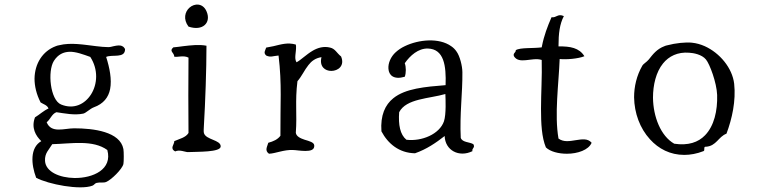

<svg xmlns="http://www.w3.org/2000/svg" viewBox="-20 -652 3262 823"><path d="M516 -442C513 -447 510 -451 506 -453C495 -460 482 -457 467 -454C459 -452 452 -450 444 -450C428 -450 411 -452 393 -454C341 -460 284 -471 233 -458C228 -457 223 -456 219 -454C163 -433 129 -380 128 -315C128 -283 136 -248 154 -213C166 -205 182 -202 188 -187C166 -177 150 -161 130 -149C113 -104 133 -70 157 -47C108 -19 113 52 135 110C187 138 323 164 376 144C384 141 386 134 394 132C411 128 422 133 435 128C457 119 504 73 509 51C511 41 511 -2 509 -13C495 -88 380 -102 298 -102C255 -102 200 -79 180 -128C196 -140 202 -164 222 -171C257 -166 299 -157 337 -165C349 -168 366 -186 382 -192C424 -207 445 -235 452 -270C460 -311 450 -361 435 -408C461 -420 517 -400 516 -442ZM370 -247C343 -205 296 -182 242 -204C195 -223 183 -347 211 -391C229 -419 252 -429 277 -430C305 -431 336 -419 367 -408C402 -354 398 -291 370 -247ZM440 -9C463 74 379 112 299 111C236 110 176 85 173 38C171 4 190 -10 204 -34C285 -36 378 -54 440 -9Z M865 -604C849 -640 813 -638 792 -619C773 -602 764 -570 788 -538C849 -517 887 -555 865 -604ZM926 -24C927 -53 862 -52 854 -82C852 -89 854 -106 854 -113C860 -214 865 -354 865 -454V-456C834 -462 799 -458 765 -454C750 -452 736 -450 723 -449C703 -432 727 -427 727 -409C742 -406 767 -416 788 -405C787 -284 787 -200 788 -82C776 -62 749 -57 727 -47C728 -33 706 -16 731 -3C750 -12 774 0 785 0C828 -2 925 1 926 -24Z M1442 -410C1423 -425 1417 -443 1395 -448C1367 -455 1342 -447 1321 -435C1292 -418 1269 -394 1251 -385C1240 -403 1250 -426 1249 -454C1249 -456 1248 -459 1248 -461C1213 -471 1186 -462 1152 -454C1142 -452 1132 -450 1121 -448C1117 -435 1108 -426 1121 -414C1140 -405 1149 -412 1174 -414C1189 -289 1181 -206 1182 -70C1170 -54 1152 -46 1130 -40C1126 -24 1113 -7 1133 7C1161 6 1197 -11 1236 -9C1246 -9 1269 -5 1289 -5C1310 -5 1329 -9 1327 -29C1326 -42 1306 -47 1286 -53C1268 -59 1250 -67 1248 -83C1254 -163 1244 -216 1255 -304C1273 -324 1285 -352 1302 -373C1315 -390 1332 -403 1358 -407C1348 -366 1374 -348 1400 -348C1429 -348 1459 -370 1442 -410Z M2009 -34C1992 -44 1962 -41 1955 -61C1950 -162 1963 -255 1962 -342C1962 -369 1951 -412 1937 -431C1931 -440 1923 -448 1914 -454C1862 -491 1775 -483 1715 -454C1700 -447 1687 -438 1676 -428C1655 -409 1643 -381 1645 -357C1647 -330 1667 -309 1715 -323C1721 -338 1721 -366 1715 -381C1738 -414 1773 -445 1814 -444C1883 -442 1893 -371 1890 -287C1803 -280 1718 -273 1666 -231C1631 -203 1610 -158 1615 -89C1643 -36 1691 4 1759 5C1808 -12 1849 -40 1886 -69C1888 -7 1948 24 2005 -4C2002 -18 2018 -18 2009 -34ZM1889 -249C1890 -228 1893 -162 1883 -132C1864 -77 1788 -45 1722 -53C1695 -75 1687 -117 1691 -171C1721 -230 1821 -229 1889 -249Z M2516 -40C2499 -60 2474 -55 2447 -51C2422 -47 2396 -42 2374 -58C2356 -161 2375 -293 2379 -399C2407 -396 2458 -400 2485 -411C2463 -447 2424 -454 2374 -453V-454C2374 -508 2379 -549 2397 -583C2370 -595 2366 -575 2344 -578C2327 -539 2312 -500 2303 -454L2302 -449C2265 -444 2210 -449 2191 -437C2191 -425 2178 -425 2183 -411C2194 -393 2213 -392 2234 -394C2256 -396 2281 -402 2302 -395C2304 -325 2299 -253 2299 -186C2299 -122 2302 -63 2320 -20C2339 -2 2374 7 2410 7C2456 7 2503 -9 2516 -40Z M3127 -293C3119 -361 3065 -425 3001 -454C2983 -462 2965 -467 2946 -469C2920 -472 2874 -467 2841 -458C2836 -457 2832 -456 2828 -454C2796 -442 2779 -420 2761 -397C2751 -385 2738 -379 2733 -370C2709 -328 2698 -281 2698 -235C2699 -167 2723 -102 2766 -55C2803 -14 2853 12 2913 12C2939 12 2967 7 2995 -4C3004 -6 2993 -25 3006 -23C3051 -26 3059 -66 3094 -79C3118 -143 3135 -220 3127 -293ZM3054 -245C3056 -177 3041 -112 3002 -72C2973 -42 2930 -27 2870 -36C2812 -69 2780 -152 2779 -233C2779 -288 2792 -343 2822 -380C2847 -411 2885 -430 2934 -426C2952 -425 2988 -419 3006 -397C3022 -378 3052 -298 3054 -245Z"/></svg>

Font: Yuji Syuku Std R
Style: Regular
Weight: 400
Designer: Kataoka Yuji
Foundry: Kinuta Font Factory
Version: Version 3.000;hotconv 1.0.111;makeotfexe 2.5.65597